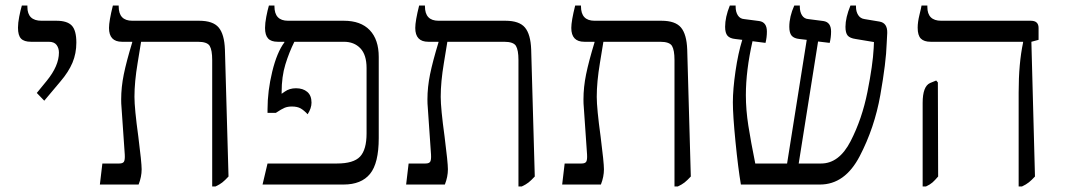

<svg xmlns="http://www.w3.org/2000/svg" viewBox="-20 -667 3853 694"><path d="M113 -331 149 -375Q193 -429 193 -477Q193 -493 184.5 -504.5Q176 -516 156 -516H92Q67 -516 56 -527.5Q45 -539 45 -567Q45 -584 49.5 -607Q54 -630 59 -647H79V-642Q79 -592 130 -592H184Q223 -592 239.5 -574.5Q256 -557 256 -513Q256 -474 242 -440.5Q228 -407 198 -372L140 -303Z M806 -29Q793 -15 783.5 -7.5Q774 0 759 7H747V-450Q747 -486 738 -501Q729 -516 695 -516H490Q489 -508 477.5 -439.5Q466 -371 466 -317Q466 -275 480 -173Q492 -79 492 -55Q492 -28 481 0H341L350 -76H411Q424 -76 428 -82.5Q432 -89 431 -108L419 -282Q418 -291 418 -308Q418 -352 427.5 -398.5Q437 -445 458 -514V-516H421Q374 -516 374 -566Q374 -591 388 -647H409V-644Q409 -592 458 -592H700Q750 -592 770.5 -567.5Q791 -543 793 -488Z M1349 -461V-168Q1349 -77 1317.5 -38.5Q1286 0 1222 0H929L947 -76H1198Q1258 -76 1281.5 -101Q1305 -126 1305 -185V-421Q1305 -469 1282.5 -492.5Q1260 -516 1223 -516H1044Q1025 -478 1011.5 -434Q998 -390 998 -334V-328Q1001 -330 1009.5 -336Q1018 -342 1028 -345Q1038 -348 1050 -348Q1075 -348 1090.5 -335Q1106 -322 1106 -296Q1106 -276 1092 -254Q1079 -268 1067 -275Q1055 -282 1035 -282Q1020 -282 1009 -277.5Q998 -273 977 -259H947V-272Q947 -338 964 -408Q981 -478 1008 -514V-516H984Q960 -516 949 -528Q938 -540 938 -566Q938 -583 942.5 -606.5Q947 -630 952 -647H972V-644Q972 -592 1021 -592H1223Q1284 -592 1316.5 -558Q1349 -524 1349 -461Z M1913 -29Q1900 -15 1890.5 -7.5Q1881 0 1866 7H1854V-450Q1854 -486 1845 -501Q1836 -516 1802 -516H1597Q1596 -508 1584.5 -439.5Q1573 -371 1573 -317Q1573 -275 1587 -173Q1599 -79 1599 -55Q1599 -28 1588 0H1448L1457 -76H1518Q1531 -76 1535 -82.5Q1539 -89 1538 -108L1526 -282Q1525 -291 1525 -308Q1525 -352 1534.5 -398.5Q1544 -445 1565 -514V-516H1528Q1481 -516 1481 -566Q1481 -591 1495 -647H1516V-644Q1516 -592 1565 -592H1807Q1857 -592 1877.5 -567.5Q1898 -543 1900 -488Z M2477 -29Q2464 -15 2454.5 -7.5Q2445 0 2430 7H2418V-450Q2418 -486 2409 -501Q2400 -516 2366 -516H2161Q2160 -508 2148.5 -439.5Q2137 -371 2137 -317Q2137 -275 2151 -173Q2163 -79 2163 -55Q2163 -28 2152 0H2012L2021 -76H2082Q2095 -76 2099 -82.5Q2103 -89 2102 -108L2090 -282Q2089 -291 2089 -308Q2089 -352 2098.5 -398.5Q2108 -445 2129 -514V-516H2092Q2045 -516 2045 -566Q2045 -591 2059 -647H2080V-644Q2080 -592 2129 -592H2371Q2421 -592 2441.5 -567.5Q2462 -543 2464 -488Z M3187 -548 3185 -510Q3183 -442 3162 -323.5Q3141 -205 3087.5 -102.5Q3034 0 2944 0H2658Q2648 -59 2638.5 -154.5Q2629 -250 2629 -297Q2629 -344 2638.5 -409.5Q2648 -475 2663 -523L2638 -526Q2618 -528 2609.5 -538Q2601 -548 2601 -570Q2601 -605 2618 -647H2639V-643Q2639 -624 2647 -611.5Q2655 -599 2670 -598L2724 -591Q2752 -587 2752 -553Q2752 -532 2747 -512L2700 -518Q2676 -412 2676 -323Q2676 -270 2685 -212.5Q2694 -155 2710 -76H2825L2896 -523L2870 -526Q2850 -528 2841.5 -538Q2833 -548 2833 -570Q2833 -607 2851 -647H2871V-643Q2871 -624 2879 -611.5Q2887 -599 2902 -598L2956 -591Q2984 -587 2984 -553Q2984 -532 2979 -512L2937 -517L2867 -76H2948Q3013 -76 3054.5 -156.5Q3096 -237 3115.5 -335Q3135 -433 3138 -493L3139 -515L3073 -526Q3052 -529 3044 -538.5Q3036 -548 3036 -570Q3036 -603 3054 -647H3074V-643Q3074 -625 3082 -612.5Q3090 -600 3105 -598L3159 -589Q3188 -584 3187 -548Z M3662 -333Q3662 -438 3678 -513V-516H3344Q3320 -516 3308.5 -527.5Q3297 -539 3297 -567Q3297 -587 3303.5 -613.5Q3310 -640 3311 -647H3332V-642Q3332 -592 3382 -592H3706Q3734 -592 3734 -566V-523L3708 -516L3721 -29Q3709 -16 3699 -8Q3689 0 3674 7H3662ZM3315 -295Q3315 -355 3342 -367L3364 -376L3370 -369L3371 -29Q3359 -15 3350.5 -7.5Q3342 0 3327 7H3315Z"/></svg>

Font: Noto Serif Hebrew Light
Style: Regular
Weight: 300
Designer: Monotype Design Team
Foundry: Monotype Imaging Inc.
Version: Version 1.000